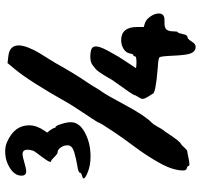

<svg xmlns="http://www.w3.org/2000/svg" viewBox="-37 -747 774 740"><g transform="rotate(-90 350.0 -377.0)"><path d="M32 -442Q32 -445 43 -448Q54 -451 54 -455Q54 -462 80.5 -466Q107 -470 133.5 -478Q160 -486 160 -503Q160 -518 151.5 -530Q143 -542 133 -542Q127 -542 115 -554.5Q103 -567 99 -567Q96 -567 96 -570Q96 -577 117 -604.5Q138 -632 139 -636Q143 -648 143 -658Q143 -677 126 -677Q117 -677 93 -670Q69 -663 60 -663Q43 -663 43 -681Q43 -707 72 -725.5Q101 -744 136 -744Q157 -744 172 -737Q237 -709 237 -652Q237 -623 217 -594L209 -582L218 -571Q227 -558 227 -554Q227 -550 230 -550Q235 -550 242 -528Q249 -506 249 -491Q249 -458 208.5 -436.5Q168 -415 117 -415Q81 -415 53 -427Q32 -436 32 -442ZM63 -58Q63 -96 90 -145.5Q117 -195 155 -246Q193 -297 199 -307Q200 -308 212 -326Q224 -344 235.5 -362Q247 -380 247 -383Q247 -385 261.5 -407Q276 -429 295.5 -458.5Q315 -488 323 -502Q407 -651 453 -706L477 -735L502 -732Q545 -728 545 -692Q545 -676 536 -653.5Q527 -631 516.5 -614Q506 -597 493 -576Q480 -555 477 -550Q440 -483 402 -427Q391 -411 382.5 -396Q374 -381 365 -369Q353 -352 313.5 -278.5Q274 -205 247 -179Q242 -175 232 -157Q222 -139 218 -134Q214 -130 203 -113Q192 -96 181.5 -82.5Q171 -69 163 -65Q160 -63 150.5 -52.5Q141 -42 136 -42H134Q132 -42 114 -38Q96 -34 88 -34Q80 -34 80 -38Q80 -42 71.5 -44Q63 -46 63 -58ZM339 -215Q339 -220 346 -231Q353 -242 353 -244Q353 -248 366.5 -267.5Q380 -287 395 -308Q410 -329 412 -332Q414 -336 421.5 -348.5Q429 -361 432 -366Q435 -371 442 -381Q449 -391 454.5 -395.5Q460 -400 467.5 -406Q475 -412 484 -414Q493 -416 503 -416Q513 -416 527 -413Q541 -409 541 -395Q541 -383 533 -365.5Q525 -348 516.5 -334Q508 -320 508 -319Q508 -317 483.5 -279.5Q459 -242 458 -241Q457 -238 480 -238Q503 -238 503 -244Q503 -250 507 -250Q512 -250 514 -264Q517 -279 532 -288Q547 -297 565 -297Q616 -297 616 -235V-210L632 -205Q646 -200 657 -183.5Q668 -167 668 -152Q668 -130 643 -130H630Q613 -130 606 -122Q599 -114 599 -94Q599 -79 596 -79Q593 -79 589 -60.5Q585 -42 579 -42Q570 -42 560.5 -26Q551 -10 540 -10Q533 -10 529 -12Q517 -17 512 -36Q507 -55 505 -104Q503 -145 499 -149.5Q495 -154 458 -156Q361 -164 359 -175Q358 -177 348.5 -191.5Q339 -206 339 -215Z"/></g></svg>

Font: NaniFont Regular
Style: Regular
Weight: 400
Designer: Nanigashitei
Version: Version 1.036